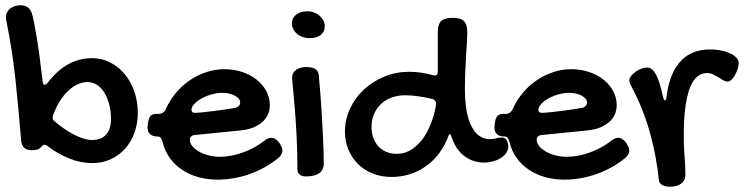

<svg xmlns="http://www.w3.org/2000/svg" viewBox="-20 -643 2829 730"><path d="M60.1 -112.8Q50.8 -227.1 38.8 -339.8Q26.9 -452.6 3.9 -564.9Q2.9 -568.8 2.9 -572Q2.9 -575.2 2.9 -578.1Q2.9 -589.4 7.6 -597.7Q12.2 -606 20 -611.6Q27.8 -617.2 37.8 -620.1Q47.9 -623 59.1 -623Q88.9 -623 100.1 -595.2Q105 -581.1 110.1 -554.7Q115.2 -528.3 120.8 -493.7Q126.5 -459 131.8 -417.7Q137.2 -376.5 142.1 -333Q143.6 -320.8 149.9 -320.8Q155.3 -320.8 161.1 -328.1Q232.4 -421.9 330.1 -421.9Q366.7 -421.9 398.4 -405.8Q430.2 -389.6 453.6 -361.8Q477.1 -334 490.5 -295.9Q503.9 -257.8 503.9 -213.9Q503.9 -172.9 491 -137.7Q478 -102.5 455.1 -77.1Q432.1 -51.8 400.6 -37.4Q369.1 -22.9 332 -22.9Q286.1 -22.9 242.2 -40.8Q198.2 -58.6 159.2 -88.9Q154.8 -92.8 149.9 -92.8Q143.6 -92.8 138.2 -85.9Q130.4 -77.1 121.6 -74.5Q112.8 -71.8 100.1 -71.8Q61.5 -71.8 60.1 -112.8ZM313 -331.1Q293.5 -331.1 274.2 -322Q254.9 -313 237.8 -296.4Q220.7 -279.8 206.3 -256.6Q191.9 -233.4 182.1 -205.1Q181.2 -203.6 180.7 -200.7Q180.2 -197.8 180.2 -195.8Q180.2 -187.5 186 -183.1Q203.6 -168 222.4 -154.8Q241.2 -141.6 259.8 -131.8Q278.3 -122.1 296.4 -116.5Q314.5 -110.8 330.1 -110.8Q365.2 -110.8 383.5 -131.3Q401.9 -151.9 401.9 -190.9Q401.9 -221.2 395 -246.8Q388.2 -272.5 376.5 -291.3Q364.7 -310.1 348.4 -320.6Q332 -331.1 313 -331.1Z M983.9 -106.9Q998 -119.1 1011.7 -119.1Q1019.5 -119.1 1025.9 -115.2Q1032.2 -111.3 1040 -103Q1047.4 -91.8 1050.5 -84.7Q1053.7 -77.6 1053.7 -70.8Q1053.7 -56.2 1039.1 -43Q1015.6 -23.4 988.3 -8.1Q960.9 7.3 931.2 18.1Q901.4 28.8 869.6 34.4Q837.9 40 806.6 40Q767.1 40 732.4 30Q697.8 20 670.7 1.5Q643.6 -17.1 625 -43.2Q606.4 -69.3 598.6 -102.1Q594.2 -115.7 590.6 -119.9Q586.9 -124 578.6 -124Q560.5 -124 550.8 -132.8Q541 -141.6 541 -158.2Q541 -165 542 -167L543 -176.8Q545.4 -194.3 552.5 -202.1Q559.6 -210 574.7 -210H582Q602.5 -210 610.8 -229Q626 -262.7 649.4 -290.5Q672.9 -318.4 702.1 -338.1Q731.4 -357.9 764.9 -368.9Q798.3 -379.9 833 -379.9Q869.1 -379.9 900.6 -369.4Q932.1 -358.9 955.6 -340.3Q979 -321.8 992.4 -296.9Q1005.9 -272 1005.9 -243.2Q1005.9 -223.1 998 -206.5Q990.2 -189.9 975.6 -177.5Q960.9 -165 940.2 -157.2Q919.4 -149.4 893.1 -147L723.6 -129.9Q713.9 -129.9 707.8 -125Q701.7 -120.1 701.7 -111.8Q701.7 -99.1 711.2 -87.4Q720.7 -75.7 736.6 -66.7Q752.4 -57.6 773.2 -52.2Q793.9 -46.9 815.9 -46.9Q836.9 -46.9 859.1 -51Q881.3 -55.2 903.1 -63Q924.8 -70.8 945.3 -81.8Q965.8 -92.8 983.9 -106.9ZM875 -232.9Q882.3 -234.4 887.7 -240Q893.1 -245.6 893.1 -253.9Q893.1 -261.2 887.7 -267.6Q882.3 -273.9 873 -279.1Q863.8 -284.2 851.6 -287.1Q839.4 -290 825.7 -290Q805.7 -290 784.7 -284.2Q763.7 -278.3 746.6 -268.8Q729.5 -259.3 718.8 -247.8Q708 -236.3 708 -225.1Q708 -213.9 721.7 -213.9Q730 -213.9 748.5 -215.8Q767.1 -217.8 789.6 -220.5Q812 -223.1 835 -226.6Q857.9 -230 875 -232.9Z M1157.7 -498Q1143.6 -498 1131.1 -502.2Q1118.7 -506.3 1109.6 -513.9Q1100.6 -521.5 1095.2 -531.7Q1089.8 -542 1089.8 -554.2Q1089.8 -574.7 1106.2 -587.4Q1122.6 -600.1 1149.9 -600.1Q1162.6 -600.1 1174.3 -595.5Q1186 -590.8 1195.1 -583Q1204.1 -575.2 1209.5 -564.7Q1214.8 -554.2 1214.8 -543Q1214.8 -522 1199.5 -510Q1184.1 -498 1157.7 -498ZM1090.8 -349.1Q1090.8 -366.2 1105.7 -377.2Q1120.6 -388.2 1145 -388.2Q1189 -388.2 1191.9 -357.9Q1193.8 -336.9 1196 -310.5Q1198.2 -284.2 1200.4 -254.6Q1202.6 -225.1 1204.3 -193.6Q1206.1 -162.1 1207.5 -131.6Q1209 -101.1 1210 -72.8Q1210.9 -44.4 1210.9 -21Q1210.9 3.4 1193.6 15.6Q1176.3 27.8 1143.1 27.8Q1127.9 27.8 1119.4 20.8Q1110.8 13.7 1110.8 0Q1110.8 -67.4 1107.7 -126.2Q1104.5 -185.1 1100.8 -231Q1097.2 -276.9 1094 -307.4Q1090.8 -337.9 1090.8 -349.1Z M1627.9 -356.9Q1629.9 -356 1633.8 -356Q1644.5 -356 1644.5 -370.1V-522Q1644.5 -550.8 1657.5 -563Q1670.4 -575.2 1700.7 -575.2Q1731.4 -575.2 1744.1 -562.5Q1756.8 -549.8 1756.8 -519Q1756.8 -507.3 1755.4 -484.6Q1753.9 -461.9 1752.2 -433.1Q1750.5 -404.3 1749 -371.3Q1747.6 -338.4 1747.6 -306.2Q1747.6 -256.3 1754.4 -220.2Q1761.2 -184.1 1773.9 -160.4Q1786.6 -136.7 1804.2 -125.2Q1821.8 -113.8 1843.8 -113.8Q1856 -113.8 1866 -116.9Q1876 -120.1 1889.6 -120.1Q1899.4 -120.1 1906 -110.1Q1912.6 -100.1 1912.6 -85.9Q1912.6 -73.2 1905 -62Q1897.5 -50.8 1884.5 -42.5Q1871.6 -34.2 1854.5 -29.5Q1837.4 -24.9 1818.8 -24.9Q1778.8 -24.9 1745.6 -49.6Q1712.4 -74.2 1695.8 -125Q1694.3 -132.8 1690.9 -132.8Q1687 -132.8 1684.6 -125Q1671.4 -89.4 1650.1 -60.8Q1628.9 -32.2 1600.8 -12Q1572.8 8.3 1539.3 19Q1505.9 29.8 1468.8 29.8Q1429.7 29.8 1397.2 16.8Q1364.7 3.9 1341.3 -19.3Q1317.9 -42.5 1304.7 -74Q1291.5 -105.5 1291.5 -142.1Q1291.5 -189 1311 -230.5Q1330.6 -272 1364 -303Q1397.5 -334 1441.9 -352.1Q1486.3 -370.1 1536.6 -370.1Q1557.1 -370.1 1580.1 -366.9Q1603 -363.8 1627.9 -356.9ZM1487.8 -58.1Q1515.6 -58.1 1537.4 -70.3Q1559.1 -82.5 1575.9 -101.3Q1592.8 -120.1 1604.5 -142.8Q1616.2 -165.5 1623.5 -187Q1630.9 -208.5 1634.3 -225.6Q1637.7 -242.7 1637.7 -250Q1637.7 -255.4 1634.8 -259.5Q1631.8 -263.7 1626 -266.1Q1612.8 -269.5 1598.6 -272.2Q1584.5 -274.9 1570.8 -276.9Q1557.1 -278.8 1544.7 -279.8Q1532.2 -280.8 1522 -280.8Q1492.7 -280.8 1468.8 -272Q1444.8 -263.2 1428 -247.1Q1411.1 -231 1401.9 -208.7Q1392.6 -186.5 1392.6 -160.2Q1392.6 -136.7 1399.7 -117.9Q1406.7 -99.1 1419.2 -85.9Q1431.6 -72.8 1449.2 -65.4Q1466.8 -58.1 1487.8 -58.1Z M2302.7 -106.9Q2316.9 -119.1 2330.6 -119.1Q2338.4 -119.1 2344.7 -115.2Q2351.1 -111.3 2358.9 -103Q2366.2 -91.8 2369.4 -84.7Q2372.6 -77.6 2372.6 -70.8Q2372.6 -56.2 2357.9 -43Q2334.5 -23.4 2307.1 -8.1Q2279.8 7.3 2250 18.1Q2220.2 28.8 2188.5 34.4Q2156.7 40 2125.5 40Q2085.9 40 2051.3 30Q2016.6 20 1989.5 1.5Q1962.4 -17.1 1943.8 -43.2Q1925.3 -69.3 1917.5 -102.1Q1913.1 -115.7 1909.4 -119.9Q1905.8 -124 1897.5 -124Q1879.4 -124 1869.6 -132.8Q1859.9 -141.6 1859.9 -158.2Q1859.9 -165 1860.8 -167L1861.8 -176.8Q1864.3 -194.3 1871.3 -202.1Q1878.4 -210 1893.6 -210H1900.9Q1921.4 -210 1929.7 -229Q1944.8 -262.7 1968.3 -290.5Q1991.7 -318.4 2021 -338.1Q2050.3 -357.9 2083.7 -368.9Q2117.2 -379.9 2151.9 -379.9Q2188 -379.9 2219.5 -369.4Q2251 -358.9 2274.4 -340.3Q2297.9 -321.8 2311.3 -296.9Q2324.7 -272 2324.7 -243.2Q2324.7 -223.1 2316.9 -206.5Q2309.1 -189.9 2294.4 -177.5Q2279.8 -165 2259 -157.2Q2238.3 -149.4 2211.9 -147L2042.5 -129.9Q2032.7 -129.9 2026.6 -125Q2020.5 -120.1 2020.5 -111.8Q2020.5 -99.1 2030 -87.4Q2039.6 -75.7 2055.4 -66.7Q2071.3 -57.6 2092 -52.2Q2112.8 -46.9 2134.8 -46.9Q2155.8 -46.9 2178 -51Q2200.2 -55.2 2221.9 -63Q2243.7 -70.8 2264.2 -81.8Q2284.7 -92.8 2302.7 -106.9ZM2193.8 -232.9Q2201.2 -234.4 2206.5 -240Q2211.9 -245.6 2211.9 -253.9Q2211.9 -261.2 2206.5 -267.6Q2201.2 -273.9 2191.9 -279.1Q2182.6 -284.2 2170.4 -287.1Q2158.2 -290 2144.5 -290Q2124.5 -290 2103.5 -284.2Q2082.5 -278.3 2065.4 -268.8Q2048.3 -259.3 2037.6 -247.8Q2026.9 -236.3 2026.9 -225.1Q2026.9 -213.9 2040.5 -213.9Q2048.8 -213.9 2067.4 -215.8Q2085.9 -217.8 2108.4 -220.5Q2130.9 -223.1 2153.8 -226.6Q2176.8 -230 2193.8 -232.9Z M2668 -365.2Q2649.9 -365.2 2636.2 -355.7Q2622.6 -346.2 2612.8 -329.3Q2603 -312.5 2596.7 -289.8Q2590.3 -267.1 2586.4 -240.2Q2582.5 -213.4 2581.1 -184.1Q2579.6 -154.8 2579.6 -125Q2579.6 -85.9 2582.8 -48.1Q2585.9 -10.3 2585.9 22Q2585.9 43 2570.3 54.9Q2554.7 66.9 2525.9 66.9Q2520.5 66.9 2513.7 65.9Q2506.8 64.9 2500.7 62Q2494.6 59.1 2490 54Q2485.4 48.8 2484.9 40Q2480.5 -2.9 2472.2 -47.9Q2463.9 -92.8 2451.4 -137.5Q2439 -182.1 2421.6 -226.1Q2404.3 -270 2381.8 -312Q2377.9 -319.3 2375.2 -325.7Q2372.6 -332 2372.6 -337.9Q2372.6 -345.2 2379.2 -353.8Q2385.7 -362.3 2395.8 -369.6Q2405.8 -377 2417.7 -381.6Q2429.7 -386.2 2440.9 -386.2Q2459.5 -386.2 2473.6 -360.6Q2487.8 -335 2500 -278.8Q2502.4 -269 2503.9 -265.1Q2505.4 -261.2 2507.8 -261.2Q2513.2 -261.2 2514.6 -277.8Q2520.5 -324.2 2534.7 -357.7Q2548.8 -391.1 2570.1 -412.8Q2591.3 -434.6 2618.9 -444.8Q2646.5 -455.1 2679.7 -455.1Q2698.7 -455.1 2718.3 -451.7Q2737.8 -448.2 2753.4 -441.4Q2769 -434.6 2778.8 -424.8Q2788.6 -415 2788.6 -402.8Q2788.6 -394 2784.9 -382.1Q2781.2 -370.1 2775.4 -359.1Q2769.5 -348.1 2762 -340.6Q2754.4 -333 2746.6 -333Q2737.8 -333 2729.5 -338.1Q2721.2 -343.3 2711.7 -349.1Q2702.1 -355 2691.7 -360.1Q2681.2 -365.2 2668 -365.2Z"/></svg>

Font: Gochi Hand
Style: Regular
Weight: 400
Designer: Juan Pablo del Peral
Foundry: Juan Pablo del Peral
Version: Version 1.001